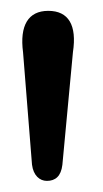

<svg xmlns="http://www.w3.org/2000/svg" viewBox="-20 -795 190 354"><path d="M66.5 -461.5C82 -461.5 92.5 -470 95 -491L114.5 -699C122 -748.5 106.5 -775 69 -775C32 -775 16 -748 22.5 -698.5L39 -491.5C41.5 -471.5 53 -461.5 66.5 -461.5Z"/></svg>

Font: dr Title
Style: Regular
Weight: 400
Version: Version 1.000;hotconv 1.0.109;makeotfexe 2.5.65596